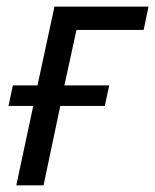

<svg xmlns="http://www.w3.org/2000/svg" viewBox="-20 -555 465 575"><path d="M28.8 0 79.6 -237.8H5.4L18.6 -299.3H92.3L143.1 -535.2H424.8L410.2 -465.3H209L172.9 -299.3H307.1L293.9 -237.8H160.6L110.4 0Z"/></svg>

Font: Open Sans
Style: Italic
Weight: 400
Italic angle: -12°
Designer: Monotype Design Team
Foundry: Monotype Imaging Inc.
Version: Version 3.000; ttfautohint (v1.8.4)